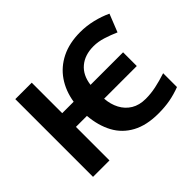

<svg xmlns="http://www.w3.org/2000/svg" viewBox="-149 -981 1247 1247"><g transform="rotate(-45 475.0 -357.0)"><path d="M681 10Q573 10 500 -29.5Q427 -69 388.5 -140.5Q350 -212 342 -308H241V0H90V-714H241V-434H346Q360 -521 404.5 -586Q449 -651 522.5 -687.5Q596 -724 696 -724Q753 -724 809.5 -710.5Q866 -697 915 -674L866 -551Q823 -570 778.5 -584Q734 -598 692 -598Q612 -598 561.5 -555.5Q511 -513 501 -434H800V-308H500Q504 -253 527 -209.5Q550 -166 591 -141Q632 -116 691 -116Q738 -116 785.5 -126Q833 -136 888 -154V-27Q838 -8 789.5 1Q741 10 681 10Z"/></g></svg>

Font: Noto Sans IKEA
Style: Bold
Weight: 600
Designer: Monotype Design Team
Foundry: Monotype Imaging Inc.
Version: Version 2.001